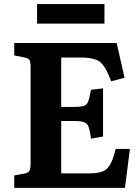

<svg xmlns="http://www.w3.org/2000/svg" viewBox="-20 -908 679 928"><path d="M159.2 -793.9V-888.2H484.9V-793.9ZM48.8 0V-60.1L97.2 -68.8Q117.2 -72.3 122.6 -83.5Q127.9 -94.7 127.9 -120.1V-584Q127.9 -608.9 122.1 -618.2Q116.2 -627.4 95.2 -630.9L48.8 -640.1V-700.2H543.9L582 -532.2L517.1 -515.1Q505.9 -545.9 495.6 -565.4Q485.4 -585 474.1 -598.4Q462.9 -611.8 447 -618.2Q431.2 -624.5 413.3 -627.2Q395.5 -629.9 368.2 -629.9H275.9V-391.1H327.1Q342.3 -391.1 352.1 -391.4Q361.8 -391.6 370.8 -393.3Q379.9 -395 384.8 -396Q389.6 -397 394.8 -401.6Q399.9 -406.2 402.1 -408.9Q404.3 -411.6 407.2 -420.4Q410.2 -429.2 411.4 -434.8Q412.6 -440.4 415.5 -454.1Q416.5 -458 417 -460.4Q417.5 -462.9 418.2 -466.8Q418.9 -470.7 419.9 -474.1L478 -481V-248L419.9 -237.8Q419.4 -240.2 418.9 -245.6Q411.6 -292 404.3 -303.2Q394.5 -319.3 363.8 -322.3Q356 -322.8 344.2 -323.2H275.9V-69.8H394Q420.4 -69.8 436.8 -71Q453.1 -72.3 468.5 -76.9Q483.9 -81.5 492.7 -88.6Q501.5 -95.7 510.5 -109.9Q519.5 -124 525.6 -142.1Q531.7 -160.2 539.1 -188H607.9L584 0Z"/></svg>

Font: Literata Book
Style: Bold
Weight: 700
Designer: Latin by Veronika Burian and Jose Scaglione. Greek by Irene Vlachou. Cyrillic by Vera Evstafieva
Foundry: TypeTogether
Version: Version 2.003;PS 002.003;hotconv 1.0.88;makeotf.lib2.5.64775